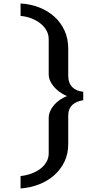

<svg xmlns="http://www.w3.org/2000/svg" viewBox="-20 -888 638 1099"><path d="M97.7 119.6Q131.3 116.2 160.6 105.2Q189.9 94.2 211.9 77.4Q233.9 60.5 246.3 38.1Q258.8 15.6 258.8 -10.3V-212.4Q258.8 -231.9 266.6 -250.5Q274.4 -269 288.3 -285.6Q302.2 -302.2 321.5 -315.7Q340.8 -329.1 363.3 -337.9Q340.8 -347.7 321.8 -361.3Q302.7 -375 288.8 -391.1Q274.9 -407.2 266.8 -425.8Q258.8 -444.3 258.8 -463.9V-663.1Q258.8 -689.9 246.3 -712.9Q233.9 -735.8 211.9 -753.4Q189.9 -771 160.6 -782.5Q131.3 -793.9 97.7 -796.9V-868.2Q155.3 -864.7 205.1 -845.2Q254.9 -825.7 291.7 -792.2Q328.6 -758.8 349.6 -712.6Q370.6 -666.5 370.6 -609.9V-455.6Q370.6 -433.1 376.7 -416.7Q382.8 -400.4 394 -389.2Q405.3 -377.9 421.1 -371.3Q437 -364.7 456.5 -362.8V-314.5Q438 -311.5 422.1 -305.2Q406.2 -298.8 394.8 -288.1Q383.3 -277.3 377 -262.5Q370.6 -247.6 370.6 -227.5V-63Q370.6 -7.8 349.1 37.1Q327.6 82 290.8 114.7Q253.9 147.5 204.1 167Q154.3 186.5 97.7 190.9V119.6Z"/></svg>

Font: Atomic Age
Style: Regular
Weight: 400
Designer: James Grieshaber
Foundry: James Grieshaber
Version: Version 1.008; ttfautohint (v1.4.1) -l 6 -r 46 -G 0 -x 0 -H 